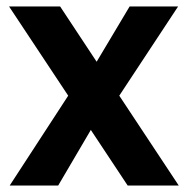

<svg xmlns="http://www.w3.org/2000/svg" viewBox="-20 -574 580 594"><path d="M375 0 261 -172 160 0H10L191 -278L8 -554H166L279 -383L381 -554H531L349 -278L533 0Z"/></svg>

Font: MSTAGE SemiBold
Style: Regular
Weight: 600
Designer: Ninad Kale (Devanagari), Jonny Pinhorn (Latin)
Foundry: Indian Type Foundry
Version: 4.004